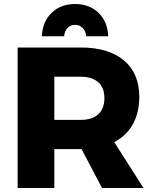

<svg xmlns="http://www.w3.org/2000/svg" viewBox="-20 -938 764 958"><path d="M489 0 387 -194H383H251V0H68V-701H383Q522 -701 598.5 -636.5Q675 -572 675 -455Q675 -376 643 -318.5Q611 -261 550 -229L696 0ZM251 -340H384Q440 -340 470.5 -368Q501 -396 501 -449Q501 -500 470.5 -527.5Q440 -555 384 -555H251ZM189 -757Q192 -830 237.5 -874Q283 -918 355 -918Q426 -918 471.5 -874Q517 -830 520 -757H410Q408 -783 392.5 -798.5Q377 -814 355 -814Q332 -814 317 -798.5Q302 -783 300 -757Z"/></svg>

Font: Montserrat V1
Style: Bold
Weight: 700
Designer: Julieta Ulanovsky
Foundry: Julieta Ulanovsky
Version: Version 6.001